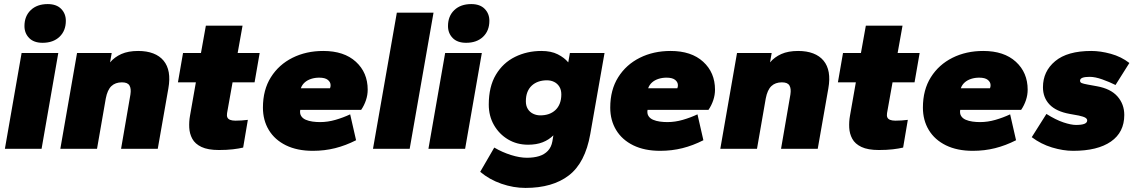

<svg xmlns="http://www.w3.org/2000/svg" viewBox="-20 -730 5574 942"><path d="M4 0 86 -470H266L184 0ZM189 -520Q146 -520 123 -543.5Q100 -567 100 -602Q100 -651 131 -680.5Q162 -710 214 -710Q257 -710 280 -686.5Q303 -663 303 -628Q303 -579 272 -549.5Q241 -520 189 -520Z M276 0 358 -470H528L520 -424Q542 -450 575.5 -465Q609 -480 658 -480Q700 -480 731.5 -468Q763 -456 782.5 -432.5Q802 -409 808 -375Q814 -341 806 -296L754 0H574L620 -267Q622 -281 621 -291.5Q620 -302 615.5 -310Q611 -318 602 -322Q593 -326 578 -326Q546 -326 526.5 -307.5Q507 -289 499 -247L456 0Z M1054 6Q1000 6 968.5 -9Q937 -24 923.5 -49Q910 -74 908.5 -103.5Q907 -133 912 -161L941 -326H853L878 -470H966L990 -604H1170L1146 -470H1254L1229 -326H1121L1094 -175Q1092 -162 1095.5 -154Q1099 -146 1109 -142Q1119 -138 1135 -138Q1148 -138 1165.5 -139Q1183 -140 1196 -142L1173 -6Q1152 -1 1122.5 2.5Q1093 6 1054 6Z M1515 10Q1438 10 1383 -17Q1328 -44 1299 -92Q1270 -140 1270 -202Q1270 -289 1309 -351Q1348 -413 1415 -446.5Q1482 -480 1566 -480Q1668 -480 1726 -427Q1784 -374 1784 -290Q1784 -264 1775.5 -238.5Q1767 -213 1752 -191H1453Q1450 -173 1457.5 -161Q1465 -149 1480 -142.5Q1495 -136 1513.5 -133.5Q1532 -131 1550 -131Q1588 -131 1626 -142Q1664 -153 1698 -169L1727 -42Q1676 -16 1624 -3Q1572 10 1515 10ZM1456 -297H1599Q1602 -303 1602 -312Q1602 -327 1588.5 -338Q1575 -349 1546 -349Q1525 -349 1506.5 -343Q1488 -337 1475 -325.5Q1462 -314 1456 -297Z M1810 0 1927 -668H2107L1990 0Z M2082 0 2164 -470H2344L2262 0ZM2267 -520Q2224 -520 2201 -543.5Q2178 -567 2178 -602Q2178 -651 2209 -680.5Q2240 -710 2292 -710Q2335 -710 2358 -686.5Q2381 -663 2381 -628Q2381 -579 2350 -549.5Q2319 -520 2267 -520Z M2558 192Q2499 192 2440 171.5Q2381 151 2336 113L2405 -6Q2444 17 2487 30.5Q2530 44 2565 44Q2599 44 2625 36Q2651 28 2668 10Q2685 -8 2690 -36L2695 -66Q2673 -44 2642.5 -32Q2612 -20 2571 -20Q2516 -20 2472.5 -46Q2429 -72 2403.5 -116.5Q2378 -161 2378 -217Q2378 -305 2413 -363.5Q2448 -422 2507 -451Q2566 -480 2636 -480Q2684 -480 2716.5 -463.5Q2749 -447 2768 -424L2776 -470H2946L2876 -72Q2851 69 2771 130.5Q2691 192 2558 192ZM2631 -164Q2654 -164 2672.5 -170.5Q2691 -177 2705 -190Q2719 -203 2726.5 -222.5Q2734 -242 2734 -267Q2734 -289 2724.5 -304.5Q2715 -320 2699 -328Q2683 -336 2663 -336Q2641 -336 2622 -329.5Q2603 -323 2589 -310Q2575 -297 2567.5 -278Q2560 -259 2560 -233Q2560 -211 2569.5 -195.5Q2579 -180 2595.5 -172Q2612 -164 2631 -164Z M3219 10Q3142 10 3087 -17Q3032 -44 3003 -92Q2974 -140 2974 -202Q2974 -289 3013 -351Q3052 -413 3119 -446.5Q3186 -480 3270 -480Q3372 -480 3430 -427Q3488 -374 3488 -290Q3488 -264 3479.5 -238.5Q3471 -213 3456 -191H3157Q3154 -173 3161.5 -161Q3169 -149 3184 -142.5Q3199 -136 3217.5 -133.5Q3236 -131 3254 -131Q3292 -131 3330 -142Q3368 -153 3402 -169L3431 -42Q3380 -16 3328 -3Q3276 10 3219 10ZM3160 -297H3303Q3306 -303 3306 -312Q3306 -327 3292.5 -338Q3279 -349 3250 -349Q3229 -349 3210.5 -343Q3192 -337 3179 -325.5Q3166 -314 3160 -297Z M3514 0 3596 -470H3766L3758 -424Q3780 -450 3813.5 -465Q3847 -480 3896 -480Q3938 -480 3969.5 -468Q4001 -456 4020.5 -432.5Q4040 -409 4046 -375Q4052 -341 4044 -296L3992 0H3812L3858 -267Q3860 -281 3859 -291.5Q3858 -302 3853.5 -310Q3849 -318 3840 -322Q3831 -326 3816 -326Q3784 -326 3764.5 -307.5Q3745 -289 3737 -247L3694 0Z M4292 6Q4238 6 4206.5 -9Q4175 -24 4161.5 -49Q4148 -74 4146.5 -103.5Q4145 -133 4150 -161L4179 -326H4091L4116 -470H4204L4228 -604H4408L4384 -470H4492L4467 -326H4359L4332 -175Q4330 -162 4333.5 -154Q4337 -146 4347 -142Q4357 -138 4373 -138Q4386 -138 4403.5 -139Q4421 -140 4434 -142L4411 -6Q4390 -1 4360.5 2.5Q4331 6 4292 6Z M4753 10Q4676 10 4621 -17Q4566 -44 4537 -92Q4508 -140 4508 -202Q4508 -289 4547 -351Q4586 -413 4653 -446.5Q4720 -480 4804 -480Q4906 -480 4964 -427Q5022 -374 5022 -290Q5022 -264 5013.5 -238.5Q5005 -213 4990 -191H4691Q4688 -173 4695.5 -161Q4703 -149 4718 -142.5Q4733 -136 4751.5 -133.5Q4770 -131 4788 -131Q4826 -131 4864 -142Q4902 -153 4936 -169L4965 -42Q4914 -16 4862 -3Q4810 10 4753 10ZM4694 -297H4837Q4840 -303 4840 -312Q4840 -327 4826.5 -338Q4813 -349 4784 -349Q4763 -349 4744.5 -343Q4726 -337 4713 -325.5Q4700 -314 4694 -297Z M5245 10Q5196 10 5141.5 -6.5Q5087 -23 5042 -57L5114 -171Q5160 -142 5197.5 -129.5Q5235 -117 5259 -117Q5287 -117 5300.5 -122.5Q5314 -128 5314 -139Q5314 -147 5305 -152.5Q5296 -158 5273 -163L5229 -171Q5162 -183 5129.5 -217Q5097 -251 5097 -302Q5097 -380 5157 -430Q5217 -480 5334 -480Q5379 -480 5430 -466Q5481 -452 5521 -421L5453 -313Q5423 -328 5388 -340.5Q5353 -353 5326 -353Q5303 -353 5291 -348.5Q5279 -344 5279 -334Q5279 -326 5287 -322.5Q5295 -319 5317 -315L5361 -307Q5429 -295 5462.5 -257Q5496 -219 5496 -166Q5496 -81 5430.5 -35.5Q5365 10 5245 10Z"/></svg>

Font: Gantari Black
Style: Italic
Weight: 900
Italic angle: -10°
Version: Version 1.000